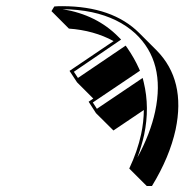

<svg xmlns="http://www.w3.org/2000/svg" viewBox="-20 -563 599 623"><path d="M282.7 -243.2 230 -295.9 205.6 -333 348.6 -429.7Q284.7 -464.4 203.6 -470.2L147 -526.9L156.2 -542Q165.5 -543 182.6 -543Q344.7 -542.5 431.6 -456.1L488.3 -399.4Q583.5 -302.7 549.8 -142.6Q530.3 -53.2 473.1 40.5H456.1L399.4 -16.1Q426.3 -73.2 438 -127.9Q446.3 -167 446.8 -206.1L348.1 -139.6L291.5 -195.8L267.6 -232.9ZM364.7 -442.9 373 -434.6 219.7 -330.1 232.9 -310.1 387.7 -415 393.6 -406.7Q416 -374 430.7 -341.3L434.1 -333.5L281.2 -230.5L294.4 -210L442.9 -310.1L446.3 -296.4Q466.3 -213.9 447.8 -126Q439.5 -88.9 425.8 -51.8Q467.8 -128.9 483.4 -201.2Q517.6 -362.3 418.9 -454.6Q363.8 -504.9 278.3 -523.4Q233.4 -532.7 183.1 -533.2Q293.9 -515.1 364.7 -442.9Z"/></svg>

Font: Linux Biolinum Shadow O
Style: Italic
Weight: 400
Italic angle: -12°
Designer: Philipp H. Poll
Foundry: Philipp H. Poll
Version: Version 0.6.2